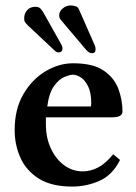

<svg xmlns="http://www.w3.org/2000/svg" viewBox="-20 -677 501 707"><path d="M198 -621Q198 -635 211 -646Q224 -657 240 -657Q248 -657 257 -654.5Q266 -652 270 -644L329 -510Q332 -503 332 -496Q332 -481 319 -481Q307 -481 295 -496L203 -605Q198 -611 198 -621ZM69 -609Q69 -627 80 -639.5Q91 -652 110 -652Q124 -652 130.5 -644Q137 -636 138 -634L206 -513Q210 -506 210 -499Q210 -484 195 -484Q188 -484 180 -492L82 -584Q76 -590 72.5 -595Q69 -600 69 -609ZM397 -109 422 -88Q394 -32 346 -11Q298 10 246 10Q170 10 123.5 -19Q77 -48 55.5 -95.5Q34 -143 34 -198Q34 -275 66 -330Q98 -385 147.5 -414.5Q197 -444 249 -444Q323 -444 362 -417Q401 -390 416 -349.5Q431 -309 431 -266Q431 -245 392 -245H149V-219Q149 -170 167 -131Q185 -92 215.5 -69Q246 -46 285 -46Q314 -46 341.5 -60.5Q369 -75 397 -109ZM154 -285H314Q316 -287 316 -296Q316 -336 304.5 -359Q293 -382 277.5 -392Q262 -402 248 -402Q238 -402 218 -394Q198 -386 179.5 -361Q161 -336 154 -285Z"/></svg>

Font: Libertinus Serif SemiBold
Style: Regular
Weight: 600
Designer: Philipp H. Poll, Khaled Hosny
Foundry: Caleb Maclennan
Version: Version 7.051;RELEASE